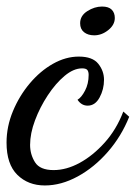

<svg xmlns="http://www.w3.org/2000/svg" viewBox="-26 -511 415 587"><path d="M111 56Q60 56 27 23.5Q-6 -9 -6 -75Q-6 -124 13.5 -171Q33 -218 65 -256Q97 -294 136 -316Q175 -338 215 -338Q257 -338 274.5 -316Q292 -294 292 -267Q292 -238 278.5 -213Q265 -188 242 -188Q223 -188 211 -206Q223 -213 234 -234Q245 -255 245 -282Q245 -292 241 -297Q237 -302 225 -302Q199 -302 171.5 -279Q144 -256 120 -219.5Q96 -183 81 -143Q66 -103 66 -68Q66 -39 81 -15Q96 9 138 9Q177 9 217.5 -13Q258 -35 294 -75Q330 -115 351 -170L369 -154Q345 -94 303.5 -46.5Q262 1 211.5 28.5Q161 56 111 56ZM262 -403Q243 -403 231 -412.5Q219 -422 219 -440Q219 -463 241 -477Q263 -491 286 -491Q306 -491 315.5 -481.5Q325 -472 325 -456Q325 -435 305 -419Q285 -403 262 -403Z"/></svg>

Font: Dancing Script SemiBold
Style: Regular
Weight: 600
Designer: Pablo Impallari
Foundry: Pablo Impallari
Version: Version 2.001